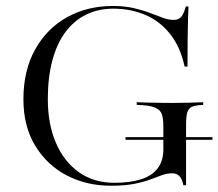

<svg xmlns="http://www.w3.org/2000/svg" viewBox="-20 -602 721 634"><path d="M346 11.3Q266.1 11.3 200.8 -22.6Q135.5 -56.5 96.4 -120.6Q57.3 -184.7 57.3 -274.2Q57.3 -368.5 95.6 -437.9Q133.9 -507.3 200.8 -544.8Q267.7 -582.3 353.2 -582.3Q391.1 -582.3 421 -575.4Q450.8 -568.5 475 -559.3Q499.2 -550 518.1 -543.1Q537.1 -536.3 553.2 -536.3Q571 -536.3 579.4 -547.6Q587.9 -558.9 593.5 -580.6H602.4Q601.6 -560.5 600.8 -535.9Q600 -511.3 599.6 -474.6Q599.2 -437.9 599.2 -382.3H589.5Q575.8 -446.8 541.9 -489.5Q508.1 -532.3 459.7 -552.8Q411.3 -573.4 354 -573.4Q304 -573.4 264.1 -553.6Q224.2 -533.9 196 -496Q167.7 -458.1 152.8 -402Q137.9 -346 137.9 -275Q137.9 -192.7 164.5 -130.6Q191.1 -68.5 240.3 -33.5Q289.5 1.6 357.3 1.6Q409.7 1.6 446 -10.1Q482.3 -21.8 500.8 -46.4Q519.4 -71 519.4 -108.1V-184.7Q519.4 -209.7 514.5 -224.6Q509.7 -239.5 491.1 -247.2Q472.6 -254.8 431.5 -255.6V-264.5Q445.2 -263.7 464.5 -263.3Q483.9 -262.9 505.6 -262.5Q527.4 -262.1 548.4 -262.1Q580.6 -262.1 606.9 -262.9Q633.1 -263.7 650.8 -264.5V-255.6Q626.6 -254.8 614.5 -249.6Q602.4 -244.4 598.4 -230.6Q594.4 -216.9 594.4 -187.9V9.7H585.5Q581.5 -10.5 572.6 -20.2Q563.7 -29.8 548.4 -29.8Q532.3 -29.8 515.3 -23.8Q498.4 -17.7 476.2 -9.3Q454 -0.8 422.6 5.2Q391.1 11.3 346 11.3ZM394.4 -140.3V-149.2H681.5V-140.3Z"/></svg>

Font: Playfair 144pt SemiExpanded Light
Style: Regular
Weight: 300
Width: 6
Designer: Claus Eggers Sørensen
Foundry: Claus Eggers Sørensen
Version: Version 2.203